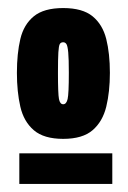

<svg xmlns="http://www.w3.org/2000/svg" viewBox="-20 -707 319 477"><path d="M22 -526Q22 -574 30.5 -610Q39 -646 64 -666.5Q89 -687 137 -687Q185 -687 210 -666.5Q235 -646 244 -610Q253 -574 253 -526Q253 -479 244 -442Q235 -405 210 -383.5Q185 -362 137 -362Q89 -362 64 -383.5Q39 -405 30.5 -442Q22 -479 22 -526ZM124 -526Q124 -474 126.5 -461Q129 -448 137 -448Q145 -448 148 -461Q151 -474 151 -526Q151 -561 149.5 -577Q148 -593 145 -597.5Q142 -602 137 -602Q131 -602 128.5 -597.5Q126 -593 125 -577Q124 -561 124 -526ZM28 -250V-326H259V-250Z"/></svg>

Font: Georama ExtraCondensed ExtraBold
Style: Regular
Weight: 800
Width: 2
Designer: Jean-Baptiste Levee
Foundry: Production Type
Version: Version 1.000